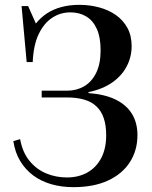

<svg xmlns="http://www.w3.org/2000/svg" viewBox="-20 -758 626 792"><path d="M283 14Q234 14 192 2Q150 -10 117.5 -34Q85 -58 63.5 -93.5Q42 -129 35 -176L63 -184Q73 -129 102 -94Q131 -59 171 -42.5Q211 -26 256 -26Q304 -26 340.5 -46.5Q377 -67 397.5 -106Q418 -145 418 -200Q418 -241 408 -270.5Q398 -300 378 -319Q358 -338 327.5 -347Q297 -356 256 -356H152V-384H258Q296 -384 327 -402Q358 -420 376.5 -457Q395 -494 395 -551Q395 -604 379.5 -638.5Q364 -673 336 -690Q308 -707 270 -707Q229 -707 195 -684.5Q161 -662 139.5 -617Q118 -572 115 -502H90L69 -733H96L128 -661Q148 -686 174 -703Q200 -720 233.5 -729Q267 -738 307 -738Q350 -738 389 -727.5Q428 -717 458 -696Q488 -675 505.5 -643Q523 -611 523 -568Q523 -523 502.5 -484Q482 -445 442.5 -417.5Q403 -390 345 -378V-374Q413 -369 457.5 -347Q502 -325 524.5 -288Q547 -251 547 -201Q547 -138 516 -89.5Q485 -41 426 -13.5Q367 14 283 14Z"/></svg>

Font: Literata 60pt Medium
Style: Regular
Weight: 500
Designer: Latin by Veronika Burian and Jose Scaglione. Greek by Irene Vlachou. Cyrillic by Vera Evstafieva.
Foundry: TypeTogether
Version: Version 3.103;gftools[0.9.29]